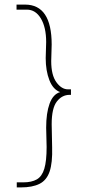

<svg xmlns="http://www.w3.org/2000/svg" viewBox="-20 -721 390 836"><path d="M71 95H53V73H81Q118 73 140.5 60Q163 47 173 13.5Q183 -20 183 -81L181 -165Q181 -229 196 -270Q211 -311 242 -320Q211 -331 195 -372Q179 -413 179 -468L181 -538Q181 -602 158 -640.5Q135 -679 97 -679H52V-701H89Q205 -701 205 -527L203 -455Q203 -394 225.5 -363Q248 -332 276 -332H289V-308H283Q250 -308 227.5 -279Q205 -250 205 -180L207 -80Q209 -12 196 26Q183 64 152 79.5Q121 95 71 95Z"/></svg>

Font: Inconsolata ExtraCondensed ExtraLight
Style: Regular
Weight: 200
Width: 2
Monospace: yes
Designer: Raph Levien, Cyreal, Brenton Simpson
Foundry: Raph Levien, Cyreal, Google
Version: Version 3.001; ttfautohint (v1.8.2.53-6de2)